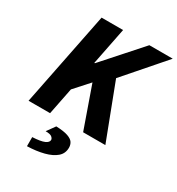

<svg xmlns="http://www.w3.org/2000/svg" viewBox="-207 -781 1064 1152"><g transform="rotate(30 325.0 -205.0)"><path d="M27 0 157 -651H306L255 -394H259L488 -651H650L414 -380L559 0H405L304 -287L213 -186L176 0ZM155 241V178Q213 175 237.5 164Q262 153 262 136Q262 126 250.5 116.5Q239 107 207 107L248 50Q302 52 330 62Q358 72 368 87.5Q378 103 378 123Q378 163 349 188Q320 213 269.5 226Q219 239 155 241Z"/></g></svg>

Font: Source Sans 3 ExtraLight ExtraBold
Style: Italic
Weight: 800
Italic angle: -11°
Version: Version 3.052;hotconv 1.1.0;makeotfexe 2.6.0